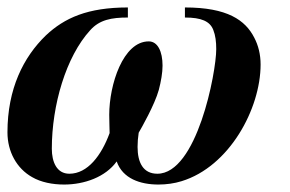

<svg xmlns="http://www.w3.org/2000/svg" viewBox="-23 -482 778 515"><path d="M473 -435C517 -435 540 -425 549 -402C555 -387 557 -370 557 -350C557 -287 505 -16 399 -16C361 -16 346 -46 346 -88C346 -100 347 -113 349 -126C356 -138 392 -201 403 -241C409 -264 413 -287 413 -306C413 -344 400 -371 376 -371C307 -371 270 -255 270 -174C270 -154 271 -137 271 -125C249 -65 212 -16 163 -16C129 -16 116 -48 116 -83C116 -200 154 -330 219 -401C244 -429 276 -435 320 -435V-462C212 -462 150 -434 100 -387C40 -329 -3 -244 -3 -127C-3 -75 22 -30 63 -7C87 7 118 13 149 13C203 13 260 -7 290 -49C306 -3 353 13 402 13C423 13 445 10 464 4C592 -35 676 -190 676 -309C676 -336 670 -360 659 -381C635 -428 587 -462 473 -462Z"/></svg>

Font: XITS
Style: Bold Italic
Weight: 700
Italic angle: -16.33°
Designer: MicroPress Inc., with final additions and corrections provided by Coen Hoffman, Elsevier (retired)
Version: Version 1.302